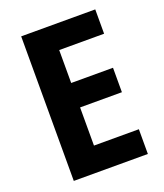

<svg xmlns="http://www.w3.org/2000/svg" viewBox="-133 -803 760 891"><g transform="rotate(-20 247.0 -357.0)"><path d="M442.9 0H77.1V-713.9H442.9V-593.8H221.2V-431.2H427.7V-310.5H221.2V-122.1H442.9Z"/></g></svg>

Font: Open Sans SemiCondensed
Style: Bold
Weight: 700
Width: 4
Designer: Monotype Design Team
Foundry: Monotype Imaging Inc.
Version: Version 3.003